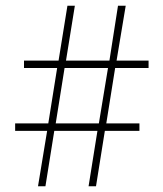

<svg xmlns="http://www.w3.org/2000/svg" viewBox="-20 -652 572 672"><path d="M33 -194H145L113 0H139L170 -194H321L290 0H316L347 -194H468V-220H352L383 -414H500V-440H388L420 -632H393L363 -440H211L242 -632H216L185 -440H64V-414H180L149 -220H33ZM358 -414 326 -220H175L206 -414Z"/></svg>

Font: Noto Sans Oriya Cond Thin
Style: Regular
Weight: 100
Width: 3
Designer: Amélie Bonet and Sol Matas
Foundry: Google LLC
Version: Version 2.006